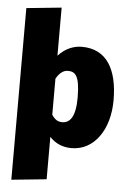

<svg xmlns="http://www.w3.org/2000/svg" viewBox="-64 -810 721 1082"><g transform="rotate(5 297.0 -268.5)"><path d="M373 -554C334 -554 284 -540 240 -492V-764L42 -744V227L240 207V-33C272 2 314 20 364 20C492 20 577 -103 577 -269C577 -445 513 -554 373 -554ZM299 -121C275 -121 258 -131 240 -158V-362C260 -398 284 -412 306 -412C346 -412 374 -395 374 -266C374 -158 343 -121 299 -121Z"/></g></svg>

Font: Fira Sans Heavy
Style: Regular
Weight: 900
Designer: bBox Type GmbH & Carrois Corporate GbR & Edenspiekermann AG
Foundry: bBox Type GmbH & Carrois Corporate GbR & Edenspiekermann AG
Version: Version 4.300;PS 004.300;hotconv 1.0.88;makeotf.lib2.5.64775